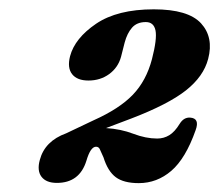

<svg xmlns="http://www.w3.org/2000/svg" viewBox="-20 -736 481 422"><path d="M67.5 -384.5Q78.5 -426 125.5 -443L185.5 -471.5Q242.5 -497 272 -527.8Q301.5 -558.5 314 -606Q325.5 -650.5 321.8 -669Q318 -687.5 300.5 -687.5Q281 -687.5 270.2 -675.2Q259.5 -663 254 -642.5L246 -611Q239.5 -587.5 220 -573.2Q200.5 -559 174.5 -559Q149.5 -559 138.5 -573Q127.5 -587 134 -612.5Q144.5 -652 191.2 -683.8Q238 -715.5 318 -715.5Q393.5 -715.5 421.8 -684.8Q450 -654 437.5 -606.5Q427.5 -568 388.5 -537.2Q349.5 -506.5 268.5 -475.5L213 -454.5Q245.5 -452.5 273 -442Q300.5 -431.5 325.5 -431.5Q340 -431.5 352 -438.8Q364 -446 375 -464Q384 -478.5 398 -477.5Q419.5 -476 410 -450Q388 -387.5 356.5 -360.5Q325 -333.5 285 -333.5Q252 -333.5 234.5 -346.5Q217 -359.5 207.5 -390Q202 -402 199.5 -407.8Q197 -413.5 191 -413.5Q179 -413.5 170 -383Q155 -334 105 -334Q81.5 -334 71.2 -347.5Q61 -361 67.5 -384.5Z"/></svg>

Font: Fraunces 72pt S050
Style: Bold Italic
Weight: 700
Italic angle: -16°
Version: Version 1.000; ttfautohint (v1.8.3)